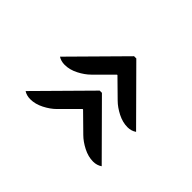

<svg xmlns="http://www.w3.org/2000/svg" viewBox="-84 -604 612 612"><g transform="rotate(-45 222.5 -297.5)"><path d="M318 -299 260 -357Q245 -372 233.5 -394.5Q222 -417 222 -439Q222 -456 230 -468L398 -302V-292L232 -127Q223 -140 223 -157Q223 -179 234.5 -201.5Q246 -224 261 -239L318 -297ZM163 -299 105 -357Q90 -372 78.5 -394.5Q67 -417 67 -439Q67 -456 75 -468L243 -302V-292L77 -127Q68 -140 68 -157Q68 -179 79.5 -201.5Q91 -224 106 -239L163 -297Z"/></g></svg>

Font: Rationale
Style: Regular
Weight: 400
Designer: Cyreal (www.cyreal.org)
Foundry: Cyreal (www.cyreal.org)
Version: Version 1.011